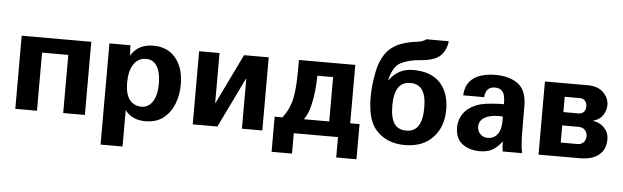

<svg xmlns="http://www.w3.org/2000/svg" viewBox="-54 -924 4275 1318"><g transform="rotate(5 2084.0 -264.5)"><path d="M545.9 0H396.5V-400.4H215.8V0H66.4V-503.9H545.9Z M670.9 -503.9H815.4L819.3 -432.6Q867.2 -514.6 973.6 -514.6Q1071.3 -514.6 1127.4 -447.3Q1183.6 -379.9 1183.6 -262.7Q1183.6 -195.3 1160.2 -133.3Q1136.7 -71.3 1087.9 -32.2Q1039.1 6.8 962.9 6.8Q870.1 6.8 822.3 -57.6V193.4H670.9ZM925.8 -89.8Q975.6 -89.8 1004.4 -134.3Q1033.2 -178.7 1033.2 -256.8Q1033.2 -335 1006.8 -377.4Q980.5 -419.9 931.6 -419.9Q877 -419.9 846.2 -373.5Q815.4 -327.1 815.4 -247.1Q815.4 -95.7 925.8 -89.8Z M1768.6 0H1627.9V-342.8H1625L1459 0H1289.1V-503.9H1429.7V-159.2H1431.6L1598.6 -503.9H1768.6Z M2429.7 140.6H2290V0H1985.4V140.6H1844.7V-101.6H1898.4Q1918.9 -129.9 1929.2 -148.9Q1939.5 -168 1948.2 -192.4Q1976.6 -262.7 1976.6 -430.7V-503.9H2365.2V-101.6H2429.7ZM2220.7 -101.6V-407.2H2112.3Q2110.4 -288.1 2089.8 -206.1Q2079.1 -149.4 2046.9 -101.6Z M3013.7 -251Q3013.7 -132.8 2943.8 -59.1Q2874 14.6 2751 14.6Q2616.2 14.6 2542 -79.1Q2514.6 -116.2 2502 -170.4Q2489.3 -224.6 2489.3 -293.9Q2489.3 -373 2507.8 -467.3Q2526.4 -561.5 2579.1 -620.1Q2616.2 -656.2 2661.1 -672.9Q2706.1 -689.5 2752 -696.3H2754.9Q2818.4 -703.1 2835 -721.7H2990.2Q2987.3 -674.8 2956.1 -633.3Q2924.8 -591.8 2841.8 -579.1L2807.6 -575.2Q2732.4 -570.3 2676.8 -543.5Q2621.1 -516.6 2599.6 -420.9L2602.5 -419.9Q2661.1 -503.9 2764.6 -503.9Q2887.7 -503.9 2950.7 -436.5Q3013.7 -369.1 3013.7 -251ZM2862.3 -255.9Q2862.3 -416 2751 -413.1Q2643.6 -413.1 2642.6 -250Q2642.6 -164.1 2669.4 -124.5Q2696.3 -85 2752.9 -85Q2864.3 -85 2862.3 -255.9Z M3558.6 0H3424.8Q3419.9 -31.2 3419.9 -64.5V-69.3Q3389.6 -28.3 3355.5 -8.3Q3321.3 11.7 3267.6 11.7Q3195.3 11.7 3147 -24.4Q3098.6 -60.5 3098.6 -138.7Q3098.6 -213.9 3159.2 -267.6Q3211.9 -306.6 3277.8 -315.4Q3343.8 -324.2 3405.3 -324.2V-331.1Q3405.3 -356.4 3400.4 -379.9Q3395.5 -403.3 3379.9 -418Q3364.3 -432.6 3333 -432.6Q3271.5 -432.6 3265.6 -360.4H3121.1Q3124 -418.9 3152.3 -454.1Q3180.7 -489.3 3227.1 -504.4Q3273.4 -519.5 3330.1 -519.5Q3426.8 -519.5 3485.4 -476.6Q3543.9 -433.6 3545.9 -331.1L3546.9 -127.9Q3546.9 -120.1 3546.9 -115.7Q3546.9 -111.3 3546.9 -108.9Q3546.9 -106.4 3547.9 -104.5Q3547.9 -101.6 3548.3 -92.8Q3548.8 -84 3549.8 -65.4Q3550.8 -37.1 3558.6 0ZM3405.3 -238.3Q3400.4 -238.3 3395.5 -239.3Q3391.6 -239.3 3387.7 -239.7Q3383.8 -240.2 3378.9 -240.2Q3314.5 -240.2 3278.3 -217.8Q3242.2 -195.3 3242.2 -156.2Q3242.2 -125 3262.7 -104.5Q3283.2 -84 3314.5 -84Q3350.6 -84 3373.5 -107.9Q3396.5 -131.8 3401.4 -167Q3403.3 -177.7 3404.3 -186Q3405.3 -194.3 3405.3 -205.6Q3405.3 -216.8 3405.3 -238.3Z M4025.4 -262.7Q4071.3 -257.8 4102.5 -224.6Q4133.8 -191.4 4133.8 -146.5Q4133.8 -76.2 4087.9 -38.1Q4042 0 3958 0H3671.9V-503.9H3965.8Q4038.1 -503.9 4075.7 -465.8Q4113.3 -427.7 4113.3 -378.9Q4113.3 -344.7 4092.3 -311Q4071.3 -277.3 4025.4 -264.6ZM3816.4 -305.7H3917Q3968.8 -305.7 3969.7 -359.4Q3969.7 -381.8 3957 -396.5Q3944.3 -411.1 3921.9 -411.1H3816.4ZM3816.4 -95.7H3933.6Q3957 -95.7 3973.1 -111.8Q3989.3 -127.9 3989.3 -154.3Q3989.3 -180.7 3973.1 -197.3Q3957 -213.9 3929.7 -213.9H3816.4Z"/></g></svg>

Font: FreeUniversal
Style: Bold
Weight: 700
Version: Version 1.001 March 22, 2017